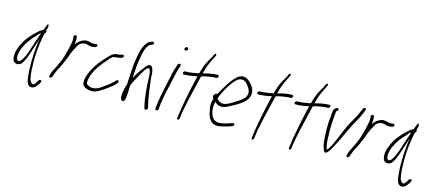

<svg xmlns="http://www.w3.org/2000/svg" viewBox="-58 -1328 4744 2087"><g transform="rotate(15 2313.5 -285.0)"><path d="M60 -175C53 -136 56 -96 70 -75C88 -51 125 -46 158 -73C183 -102 204 -156 222 -210C241 -265 258 -323 277 -378C264 -296 258 -219 256 -143C255 -60 257 38 272 96C280 124 292 141 309 147C350 161 380 124 400 94L413 72C427 49 392 37 383 59L370 80C362 93 354 103 345 110C341 114 334 115 328 112C318 109 308 96 297 75C291 51 286 19 283 -21C275 -140 279 -296 315 -453C321 -455 327 -461 329 -471C332 -480 329 -485 324 -488C329 -505 332 -518 336 -529C335 -559 328 -572 317 -549C312 -538 298 -504 292 -486C291 -485 291 -485 290 -485C261 -473 241 -454 208 -422C160 -378 109 -311 81 -240C71 -216 63 -194 60 -175ZM115 -234C142 -298 188 -359 231 -400C247 -420 259 -437 277 -445C251 -375 226 -291 201 -216C186 -173 137 -55 102 -100C84 -128 95 -185 115 -234Z M485 -25C483 -15 486 -6 496 -6C508 -6 515 -12 520 -23L526 -42C541 -91 572 -138 593 -187C605 -219 623 -251 632 -281C639 -303 647 -327 657 -345L671 -373L688 -403C703 -433 719 -448 741 -454L752 -457C788 -469 814 -443 845 -447C854 -447 869 -448 876 -450H883C906 -454 911 -491 887 -486H881C871 -484 862 -484 852 -482C848 -482 845 -483 841 -484L826 -488C819 -490 813 -491 806 -492L786 -495C773 -498 756 -492 743 -489L730 -483C704 -469 681 -453 661 -422C666 -457 668 -487 662 -511C658 -534 622 -517 627 -497C628 -488 630 -485 630 -473C631 -446 624 -413 616 -379C613 -365 611 -352 607 -341C603 -322 597 -308 593 -292L589 -274C587 -266 584 -257 581 -249C580 -247 579 -245 580 -243C565 -209 552 -174 535 -141C520 -109 499 -76 490 -45Z M866 -26C878 0 919 18 962 20C1018 24 1075 -17 1134 -60C1164 -82 1202 -111 1220 -135C1228 -147 1232 -161 1222 -166C1214 -171 1200 -164 1196 -158C1164 -117 1103 -77 1062 -48C1028 -23 972 -1 924 -27C902 -38 894 -46 899 -77C899 -92 904 -110 911 -132C938 -216 1001 -295 1050 -348C1070 -375 1087 -393 1110 -400C1117 -401 1124 -402 1130 -403C1142 -405 1161 -405 1174 -409C1186 -413 1201 -414 1208 -425C1220 -444 1206 -454 1186 -448C1173 -445 1171 -443 1160 -441C1144 -439 1130 -439 1114 -435C1087 -429 1062 -403 1033 -371C992 -331 941 -266 911 -213C881 -159 848 -72 866 -26Z M1341 -404C1334 -355 1327 -214 1324 -148C1316 -128 1310 -109 1307 -91C1297 -47 1293 -5 1302 22C1307 28 1320 44 1334 35C1349 25 1351 2 1354 -27C1359 -63 1357 -107 1360 -149C1362 -152 1363 -154 1363 -156L1375 -183C1381 -197 1389 -211 1397 -225C1428 -279 1459 -346 1492 -375C1497 -379 1500 -381 1505 -381C1520 -377 1526 -359 1530 -337C1532 -320 1534 -298 1535 -270C1536 -181 1547 -62 1566 22L1574 54C1579 75 1615 59 1610 39L1603 6C1582 -78 1570 -195 1558 -283C1558 -313 1557 -337 1553 -356C1546 -388 1538 -414 1513 -417C1489 -417 1473 -395 1454 -368C1424 -334 1391 -282 1366 -237C1366 -236 1365 -236 1364 -235L1365 -253C1372 -365 1375 -402 1393 -498C1401 -541 1413 -582 1434 -609C1447 -625 1452 -628 1464 -634H1472C1496 -639 1500 -674 1477 -670C1464 -668 1454 -667 1440 -659C1372 -614 1355 -500 1341 -404Z M1827 -690C1824 -679 1833 -670 1844 -670C1855 -670 1863 -677 1866 -688C1869 -699 1861 -709 1850 -709C1839 -709 1830 -701 1827 -690ZM1762 -370C1757 -347 1753 -324 1747 -298C1741 -272 1735 -245 1729 -216L1711 -128C1703 -88 1693 -15 1690 15V26C1690 31 1692 34 1695 37C1706 47 1727 33 1727 18V8C1728 1 1729 -16 1732 -43C1742 -123 1764 -214 1783 -298C1789 -324 1794 -348 1799 -371C1806 -408 1815 -445 1827 -475L1834 -494C1836 -499 1835 -504 1833 -508C1826 -521 1805 -515 1799 -500L1793 -480C1781 -448 1769 -410 1762 -370Z M1878 -432C1876 -422 1883 -414 1892 -414H1900C1954 -414 2005 -426 2041 -433C2036 -416 2032 -399 2028 -380C1995 -235 1962 -71 1947 52L1946 62C1943 86 1971 79 1973 57L1974 47C1988 -74 2031 -237 2064 -380C2069 -401 2074 -422 2079 -441C2095 -449 2113 -452 2131 -456C2159 -461 2204 -469 2232 -469H2241C2251 -469 2261 -476 2263 -486C2266 -497 2261 -505 2250 -505H2241C2194 -505 2118 -488 2088 -478C2106 -556 2124 -594 2153 -654L2175 -696C2186 -719 2166 -730 2156 -710L2135 -667C2100 -609 2081 -576 2059 -499C2056 -490 2054 -480 2051 -470C2044 -469 2037 -467 2031 -465C2002 -459 1949 -450 1907 -450H1900C1890 -450 1880 -441 1878 -432Z M2267 -287C2254 -270 2263 -253 2271 -243L2270 -240C2253 -183 2255 -149 2267 -107C2279 -19 2323 45 2415 29C2442 24 2478 16 2507 6L2548 -8C2553 -10 2557 -14 2560 -18C2572 -34 2557 -45 2543 -42L2501 -27C2475 -18 2446 -12 2421 -7C2369 3 2331 -20 2313 -56C2295 -93 2283 -145 2300 -217C2315 -198 2335 -185 2364 -182C2403 -178 2444 -198 2477 -218C2529 -245 2600 -282 2639 -338C2676 -397 2657 -452 2633 -486C2611 -516 2582 -544 2553 -555C2498 -576 2449 -532 2408 -479C2374 -434 2333 -366 2298 -302C2284 -308 2273 -296 2267 -287ZM2313 -258C2339 -332 2384 -407 2421 -456C2448 -492 2474 -518 2506 -523C2552 -531 2577 -497 2601 -462C2618 -437 2637 -396 2609 -352C2590 -324 2556 -300 2524 -283C2490 -258 2458 -239 2423 -225C2372 -205 2332 -227 2313 -258Z M2716 -432C2714 -422 2721 -414 2730 -414H2738C2792 -414 2843 -426 2879 -433C2874 -416 2870 -399 2866 -380C2833 -235 2800 -71 2785 52L2784 62C2781 86 2809 79 2811 57L2812 47C2826 -74 2869 -237 2902 -380C2907 -401 2912 -422 2917 -441C2933 -449 2951 -452 2969 -456C2997 -461 3042 -469 3070 -469H3079C3089 -469 3099 -476 3101 -486C3104 -497 3099 -505 3088 -505H3079C3032 -505 2956 -488 2926 -478C2944 -556 2962 -594 2991 -654L3013 -696C3024 -719 3004 -730 2994 -710L2973 -667C2938 -609 2919 -576 2897 -499C2894 -490 2892 -480 2889 -470C2882 -469 2875 -467 2869 -465C2840 -459 2787 -450 2745 -450H2738C2728 -450 2718 -441 2716 -432Z M3135 -432C3133 -422 3140 -414 3149 -414H3157C3211 -414 3262 -426 3298 -433C3293 -416 3289 -399 3285 -380C3252 -235 3219 -71 3204 52L3203 62C3200 86 3228 79 3230 57L3231 47C3245 -74 3288 -237 3321 -380C3326 -401 3331 -422 3336 -441C3352 -449 3370 -452 3388 -456C3416 -461 3461 -469 3489 -469H3498C3508 -469 3518 -476 3520 -486C3523 -497 3518 -505 3507 -505H3498C3451 -505 3375 -488 3345 -478C3363 -556 3381 -594 3410 -654L3432 -696C3443 -719 3423 -730 3413 -710L3392 -667C3357 -609 3338 -576 3316 -499C3313 -490 3311 -480 3308 -470C3301 -469 3294 -467 3288 -465C3259 -459 3206 -450 3164 -450H3157C3147 -450 3137 -441 3135 -432Z M3558 -442C3556 -406 3551 -363 3547 -321C3544 -265 3545 -198 3550 -146C3552 -100 3558 -56 3572 -25C3579 -4 3585 19 3611 3C3631 -9 3652 -46 3667 -77C3677 -95 3688 -114 3699 -135C3735 -206 3769 -288 3806 -359C3838 -414 3875 -478 3896 -538L3901 -551C3903 -556 3904 -560 3902 -564C3895 -577 3875 -573 3868 -557L3863 -544C3859 -535 3852 -522 3845 -504C3827 -461 3799 -413 3774 -370C3715 -264 3679 -132 3624 -48C3618 -39 3610 -28 3604 -28C3603 -31 3600 -36 3599 -45C3582 -94 3584 -174 3582 -243C3582 -295 3585 -348 3590 -398C3592 -423 3593 -439 3597 -457C3603 -462 3613 -467 3615 -476C3617 -485 3611 -494 3601 -494C3596 -494 3592 -493 3588 -490C3571 -479 3560 -468 3558 -442Z M3829 -25C3827 -15 3830 -6 3840 -6C3852 -6 3859 -12 3864 -23L3870 -42C3885 -91 3916 -138 3937 -187C3949 -219 3967 -251 3976 -281C3983 -303 3991 -327 4001 -345L4015 -373L4032 -403C4047 -433 4063 -448 4085 -454L4096 -457C4132 -469 4158 -443 4189 -447C4198 -447 4213 -448 4220 -450H4227C4250 -454 4255 -491 4231 -486H4225C4215 -484 4206 -484 4196 -482C4192 -482 4189 -483 4185 -484L4170 -488C4163 -490 4157 -491 4150 -492L4130 -495C4117 -498 4100 -492 4087 -489L4074 -483C4048 -469 4025 -453 4005 -422C4010 -457 4012 -487 4006 -511C4002 -534 3966 -517 3971 -497C3972 -488 3974 -485 3974 -473C3975 -446 3968 -413 3960 -379C3957 -365 3955 -352 3951 -341C3947 -322 3941 -308 3937 -292L3933 -274C3931 -266 3928 -257 3925 -249C3924 -247 3923 -245 3924 -243C3909 -209 3896 -174 3879 -141C3864 -109 3843 -76 3834 -45Z M4227 -175C4220 -136 4223 -96 4237 -75C4255 -51 4292 -46 4325 -73C4350 -102 4371 -156 4389 -210C4408 -265 4425 -323 4444 -378C4431 -296 4425 -219 4423 -143C4422 -60 4424 38 4439 96C4447 124 4459 141 4476 147C4517 161 4547 124 4567 94L4580 72C4594 49 4559 37 4550 59L4537 80C4529 93 4521 103 4512 110C4508 114 4501 115 4495 112C4485 109 4475 96 4464 75C4458 51 4453 19 4450 -21C4442 -140 4446 -296 4482 -453C4488 -455 4494 -461 4496 -471C4499 -480 4496 -485 4491 -488C4496 -505 4499 -518 4503 -529C4502 -559 4495 -572 4484 -549C4479 -538 4465 -504 4459 -486C4458 -485 4458 -485 4457 -485C4428 -473 4408 -454 4375 -422C4327 -378 4276 -311 4248 -240C4238 -216 4230 -194 4227 -175ZM4282 -234C4309 -298 4355 -359 4398 -400C4414 -420 4426 -437 4444 -445C4418 -375 4393 -291 4368 -216C4353 -173 4304 -55 4269 -100C4251 -128 4262 -185 4282 -234Z"/></g></svg>

Font: Stray Cat
Style: SuCnObl
Weight: 400
Version: Version 1.0